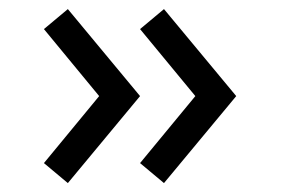

<svg xmlns="http://www.w3.org/2000/svg" viewBox="-20 -475 657 431"><path d="M132.3 -64 78.6 -108.9 202.6 -259.3 78.6 -409.7 132.3 -454.6 294.4 -259.3ZM348.1 -64 294.4 -108.9 418.5 -259.3 294.4 -409.7 348.1 -454.6 510.3 -259.3Z"/></svg>

Font: Voltaire
Style: Regular
Weight: 400
Designer: Yvonne Schüttler, Eben Sorkin, Emma Marichal
Foundry: Sorkin Type Co.
Version: Version 1.010; ttfautohint (v1.8.4.7-5d5b)